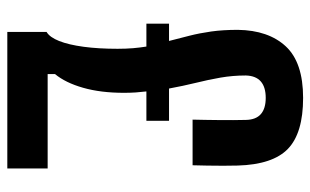

<svg xmlns="http://www.w3.org/2000/svg" viewBox="-182 -667 849 525"><g transform="rotate(90 242.5 -404.5)"><path d="M67.3 0V-107.3Q81.9 -115.9 92.2 -141.9Q102.4 -167.8 107.9 -208.5Q113.4 -249.2 113.4 -301.6Q113.4 -324.1 111.8 -343.6Q110.1 -363.1 107.3 -380.3H44.7V-442.2H92Q84.8 -469.9 77.8 -497.6Q70.7 -525.3 66.1 -557.6Q61.6 -589.8 61.6 -630.4Q62.8 -714 106.7 -761.4Q150.7 -808.8 247.7 -808.8Q343.7 -808.8 386.9 -767.4Q430 -725.9 432.7 -629.6Q433.2 -612.4 433.2 -590.2Q433.2 -568 432.8 -546Q432.4 -523.9 431.9 -506.6H307.1Q307.6 -522.1 307.8 -541Q308.1 -559.8 308.3 -579.4Q308.4 -599 308.4 -617.8Q308.4 -636.7 307.9 -652.2Q307.4 -679.6 292.2 -693.1Q276.9 -706.6 247.7 -706.6Q218.1 -706.6 202.7 -693.1Q187.2 -679.6 186.4 -652.2Q186.4 -616.5 192.2 -583Q198.1 -549.4 206.6 -515.1Q215 -480.8 222.1 -442.2H310.4V-380.3H230Q231.7 -366.1 232.8 -350.9Q233.8 -335.7 233.8 -319.1Q233.8 -255.3 220 -207.2Q206.3 -159.1 182.5 -130.4V-110.3H440.7V0Z"/></g></svg>

Font: Big Shoulders Thin
Style: Regular
Weight: 100
Designer: Patric King
Foundry: XO Type Co
Version: Version 2.002